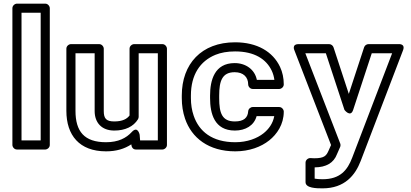

<svg xmlns="http://www.w3.org/2000/svg" viewBox="-20 -795 2256 1053"><path d="M203.1 -25H98V-725H203.1ZM228.1 25C238.8 25 253.1 15.1 253.1 0V-750C253.1 -760.7 243.2 -775 228.1 -775H73C62.3 -775 48 -765.1 48 -750V0C48 10.7 57.9 25 73 25Z M606.6 -79C667.1 -79 711.9 -100.9 736.7 -140.8C739.2 -144.8 740.5 -150.4 740.5 -154V-503H845.6V-25H748.4L745.9 -56C745.9 -56 736 -107.4 702.6 -70.9C672.6 -38.2 629.3 -15 561.5 -15C441.9 -15 394 -74.4 394 -187V-503H499.1V-186C499.1 -122.4 537.4 -79 606.6 -79ZM725.4 25H870.6C881.3 25 895.6 15.1 895.6 0V-528C895.6 -538.7 885.7 -553 870.6 -553H715.5C704.8 -553 690.5 -543.1 690.5 -528V-161.7C676.4 -142.9 652.1 -129 606.6 -129C562.6 -129 549.1 -145 549.1 -186V-528C549.1 -538.7 539.2 -553 524.1 -553H369C358.3 -553 344 -543.1 344 -528V-187C344 -53.4 415.3 35 561.5 35C618 35 662.8 21.3 700 -3.3C701.3 12.4 709.2 25 725.4 25Z M1132.1 -257C1132.1 -172.6 1155.2 -79 1268.2 -79C1326.4 -79 1373.5 -106.7 1387.3 -158H1484.1C1476.6 -117.1 1453.5 -86.6 1425.3 -64C1390.7 -36.4 1336.7 -15 1270.4 -15C1142.3 -15 1071.2 -75.2 1042.2 -160.6C1032.1 -190.1 1027 -222.1 1027 -257V-271C1027 -385.2 1077.5 -459.9 1161.6 -494.4C1191.3 -506.5 1227.1 -513 1269.3 -513C1376.3 -513 1440.7 -470.2 1470.5 -406.8C1477.7 -391.6 1482.5 -374.4 1484.8 -357H1388.7C1377.5 -413.1 1328.7 -449 1267.1 -449C1155.7 -449 1132.1 -353.8 1132.1 -271ZM977 -271V-257C977 -217.2 982.9 -179.6 994.8 -144.4C1030.7 -38.9 1124 35 1270.4 35C1347.4 35 1412.2 10.4 1456.5 -25C1498.6 -58.6 1536.3 -112.2 1536.3 -183C1536.3 -193.7 1526.4 -208 1511.3 -208H1366.1C1354.4 -208 1342 -198.2 1341.1 -184.5C1339 -149.7 1317.5 -129 1268.2 -129C1197.5 -129 1182.1 -174.9 1182.1 -257V-271C1182.1 -351.6 1198.7 -399 1267.1 -399C1315.1 -399 1341.1 -371.8 1341.1 -332C1341.1 -321.3 1351 -307 1366.1 -307H1511.3C1522 -307 1536.3 -316.9 1536.3 -332C1536.3 -366.6 1529.6 -398.9 1515.8 -428.2C1476.5 -511.5 1390.5 -563 1269.3 -563C1084.7 -563 977 -444.5 977 -271Z M1705.7 123C1769.1 122.4 1810.1 98.5 1828.2 50.4L1845.5 11.1C1848.2 4.9 1847.9 -2.9 1845.9 -8L1654.5 -503H1767.1L1869.2 -192.2C1869.2 -192.2 1902.4 -148.5 1916.8 -192.2L2018.9 -503H2130.6L1911.5 70C1885.7 137.5 1846.3 188 1748.9 188C1732.1 188 1716.4 186.7 1705.7 184.7ZM1748.9 238C1870.9 238 1928.3 165.5 1958.1 88L2190.3 -519.1C2204.5 -556.3 2166.9 -553 2166.9 -553H2000.8C1991.2 -553 1980.5 -546.4 1977 -535.8L1893 -280.1L1809 -535.8C1805.9 -544.9 1796.3 -553 1785.2 -553H1618C1578 -553 1594.7 -519 1594.7 -519L1795.6 0.4L1782.1 30.9C1769.6 59.5 1758.4 73 1703.8 73C1698.7 73 1690 72 1680.7 72C1670 72 1655.7 81.9 1655.7 97V204C1655.7 237.3 1716.5 238 1748.9 238Z"/></svg>

Font: Asimov
Style: WidOu
Weight: 500
Designer: Google
Version: Version 2.000980; 2014